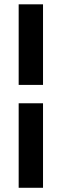

<svg xmlns="http://www.w3.org/2000/svg" viewBox="-20 -754 296 910"><path d="M68.5 136V-264.5H183.9V136ZM183.9 -351.6H68.5V-733.5H183.9Z"/></svg>

Font: Vazir FD Medium
Style: Regular
Weight: 500
Foundry: DejaVu fonts team - Redesigned by Saber Rastikerdar
Version: Version 21.10;October 20, 2019;FontCreator 12.0.0.2547 64-bi